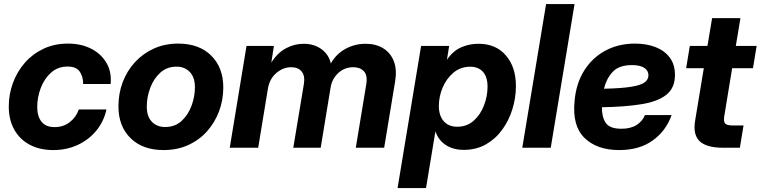

<svg xmlns="http://www.w3.org/2000/svg" viewBox="-20 -748 3851 972"><path d="M250 11.7Q180.7 11.7 129.9 -15.6Q79.1 -43 51.8 -92.5Q24.4 -142.1 24.4 -208.5Q24.4 -270.5 45.4 -327.9Q66.4 -385.3 105.7 -430.2Q145 -475.1 200.2 -501.2Q255.4 -527.3 324.2 -527.3Q390.1 -527.3 440.9 -501.7Q491.7 -476.1 518.8 -429.9Q545.9 -383.8 540 -322.8H400.9Q401.4 -359.4 383.8 -385.3Q366.2 -411.1 322.3 -411.1Q272.9 -411.1 238.5 -380.4Q204.1 -349.6 186.3 -302.5Q168.5 -255.4 168.5 -206.5Q168.5 -158.2 190.7 -131.3Q212.9 -104.5 255.9 -104.5Q301.3 -104.5 333.5 -129.9Q365.7 -155.3 378.9 -193.8H519Q505.9 -133.3 467.8 -86.9Q429.7 -40.5 373.5 -14.4Q317.4 11.7 250 11.7Z M808.1 11.7Q702.1 11.7 640.9 -48.6Q579.6 -108.9 579.6 -209.5Q579.6 -274.9 601.3 -332.3Q623 -389.6 663.6 -433.6Q704.1 -477.5 759.5 -502.4Q814.9 -527.3 881.8 -527.3Q987.8 -527.3 1049.1 -466.8Q1110.4 -406.2 1110.4 -305.2Q1110.4 -242.2 1089.1 -185.1Q1067.9 -127.9 1028.3 -83.5Q988.8 -39.1 932.9 -13.7Q877 11.7 808.1 11.7ZM816.4 -105Q865.7 -105 899.2 -135.7Q932.6 -166.5 949.7 -212.9Q966.8 -259.3 966.8 -306.6Q966.8 -356.4 940.9 -383.5Q915 -410.6 873.5 -410.6Q825.2 -410.6 791.5 -380.1Q757.8 -349.6 740.5 -303Q723.1 -256.3 723.1 -208Q723.1 -158.2 748.8 -131.6Q774.4 -105 816.4 -105Z M1143.1 0 1228 -515.6H1366.7L1353.5 -431.2Q1384.8 -481 1428 -503.7Q1471.2 -526.4 1517.1 -526.4Q1569.8 -526.4 1607.2 -499.3Q1644.5 -472.2 1654.8 -426.8Q1682.1 -475.1 1729.2 -500.7Q1776.4 -526.4 1831.1 -526.4Q1882.3 -526.4 1919.7 -503.7Q1957 -481 1973.6 -438.5Q1990.2 -396 1980.5 -336.9L1924.8 0H1781.2L1834 -319.8Q1841.8 -366.7 1822.3 -387.2Q1802.7 -407.7 1769 -407.7Q1724.1 -407.7 1692.6 -378.4Q1661.1 -349.1 1653.8 -306.2L1603.5 0H1464.8L1518.6 -324.2Q1524.9 -364.3 1507.1 -386Q1489.3 -407.7 1454.1 -407.7Q1413.1 -407.7 1378.9 -378.4Q1344.7 -349.1 1336.4 -299.8L1287.1 0Z M1992.7 204.1 2111.8 -515.6H2253.9L2242.7 -446.3H2243.2Q2272.9 -489.7 2314 -508.1Q2355 -526.4 2402.3 -526.4Q2490.2 -526.4 2541 -467.5Q2591.8 -408.7 2591.8 -312.5Q2591.8 -252.9 2574 -195.3Q2556.2 -137.7 2522.2 -91.1Q2488.3 -44.4 2439.5 -16.8Q2390.6 10.7 2328.1 10.7Q2274.4 10.7 2237.1 -13.7Q2199.7 -38.1 2184.6 -82H2184.1L2136.7 204.1ZM2294.4 -106.4Q2344.2 -106.4 2378.4 -137.2Q2412.6 -168 2430.4 -214.8Q2448.2 -261.7 2448.2 -309.1Q2448.2 -358.4 2425 -384.3Q2401.9 -410.2 2360.4 -410.2Q2311 -410.2 2275.4 -379.9Q2239.7 -349.6 2220.7 -304.2Q2201.7 -258.8 2201.7 -211.9Q2201.7 -162.6 2226.3 -134.5Q2251 -106.4 2294.4 -106.4Z M2888.7 -727.5 2768.1 0H2624L2744.6 -727.5Z M3114.7 11.7Q3002.4 11.7 2939.5 -49.3Q2876.5 -110.4 2888.7 -235.4Q2896 -324.7 2937.3 -390.4Q2978.5 -456.1 3044.9 -491.7Q3111.3 -527.3 3194.3 -527.3Q3252 -527.3 3297.9 -509.8Q3343.8 -492.2 3370.4 -456.8Q3397 -421.4 3397 -368.7Q3397 -303.2 3353.8 -268.6Q3310.5 -233.9 3227.8 -220.5Q3145 -207 3027.3 -205.1Q3026.4 -157.7 3045.9 -127Q3065.4 -96.2 3126 -96.2Q3173.3 -96.2 3203.1 -115.5Q3232.9 -134.8 3245.1 -165.5H3379.9Q3352.1 -85.9 3284.7 -37.1Q3217.3 11.7 3114.7 11.7ZM3037.6 -298.8Q3128.9 -300.8 3177.7 -309.1Q3226.6 -317.4 3244.6 -331.8Q3262.7 -346.2 3262.7 -366.7Q3262.7 -390.6 3241.5 -404.5Q3220.2 -418.5 3179.7 -418.5Q3112.8 -418.5 3081.1 -383.5Q3049.3 -348.6 3037.6 -298.8Z M3810.5 -515.6 3792 -402.8H3686.5L3646.5 -159.2Q3642.1 -132.8 3651.1 -122.8Q3660.2 -112.8 3689 -112.8H3744.1L3725.6 0H3642.1Q3556.6 0 3522 -33.2Q3487.3 -66.4 3499 -136.7L3543 -402.8H3453.6L3472.2 -515.6H3561.5L3585 -656.2H3728.5L3705.1 -515.6Z"/></svg>

Font: Inter Display
Style: Bold Italic
Weight: 700
Italic angle: -9.39999°
Designer: Rasmus Andersson
Foundry: rsms
Version: Version 4.000;git-a52131595